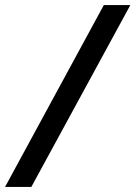

<svg xmlns="http://www.w3.org/2000/svg" viewBox="-69 -737 536 760"><path d="M-49 3 342 -717H447L55 3Z"/></svg>

Font: Noto Sans Condensed SemiBold
Style: Italic
Weight: 600
Width: 3
Italic angle: -12°
Designer: Monotype Design Team
Foundry: Monotype Imaging Inc.
Version: Version 2.013; ttfautohint (v1.8.4.7-5d5b)